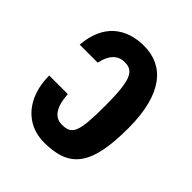

<svg xmlns="http://www.w3.org/2000/svg" viewBox="-171 -719 846 846"><g transform="rotate(45 252.0 -295.5)"><path d="M234 11C391 11 453 -62 453 -296C453 -510 369 -602 246 -602C132 -602 51 -539 41 -405H153C165 -461 192 -491 236 -491C289 -491 311 -459 311 -296C311 -128 297 -100 234 -100C188 -100 162 -140 158 -214H42C42 -78 120 11 234 11Z"/></g></svg>

Font: Vanilla Cream Black
Style: Regular
Weight: 900
Designer: Jeremy Tribby, Jinavaṁso
Foundry: Tribby Type
Version: Version 1.422;Glyphs 3.1.2 (3151)